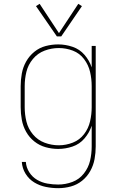

<svg xmlns="http://www.w3.org/2000/svg" viewBox="-20 -770 616 1003"><path d="M284 213Q318 213 350.5 204Q383 195 409 174Q435 153 451.5 123.5Q468 94 474 61Q480 28 480 -5V-530H459V-418Q447 -454 421.5 -483.5Q396 -513 359 -525.5Q322 -538 284 -538Q251 -538 218.5 -529.5Q186 -521 159.5 -499.5Q133 -478 116.5 -448.5Q100 -419 94 -386Q88 -353 88 -320V-210Q88 -177 94 -144Q100 -111 116.5 -81.5Q133 -52 159.5 -31Q186 -10 218.5 -1Q251 8 284 8Q322 8 359 -4.5Q396 -17 421.5 -47Q447 -77 459 -113V-5Q459 33 450.5 69.5Q442 106 418 136.5Q394 167 358 180.5Q322 194 284 194Q256 194 227.5 189Q199 184 174 169.5Q149 155 133 130Q117 105 115 76H94Q96 109 113.5 137.5Q131 166 159 183Q187 200 219.5 206.5Q252 213 284 213ZM287 -11Q249 -11 213 -24.5Q177 -38 152 -68Q127 -98 118 -135Q109 -172 109 -210V-320Q109 -358 118 -395Q127 -432 152 -462Q177 -492 213 -505.5Q249 -519 287 -519Q325 -519 360.5 -505.5Q396 -492 419 -461.5Q442 -431 450.5 -394.5Q459 -358 459 -320V-210Q459 -173 450.5 -136Q442 -99 419 -69Q396 -39 360.5 -25Q325 -11 287 -11ZM277 -580H300L408 -738L389 -750L288 -597L187 -750L168 -738Z"/></svg>

Font: Iosevka Sparkle Thin
Style: Regular
Weight: 100
Designer: Belleve Invis
Foundry: Belleve Invis
Version: Version 4.5.0; ttfautohint (v1.8.3)